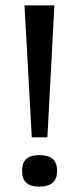

<svg xmlns="http://www.w3.org/2000/svg" viewBox="-20 -681 294 713"><path d="M98 -171 71 -661H182L156 -171ZM126 12Q94 12 78 -2Q62 -16 62 -46Q62 -77 78 -91Q94 -105 126 -105Q159 -105 175.5 -91Q192 -77 192 -46Q192 12 126 12Z"/></svg>

Font: Bricolage Grotesque
Style: Regular
Weight: 400
Designer: Mathieu Triay
Foundry: Atelier Triay
Version: Version 1.001;gftools[0.9.33.dev8+g029e19f]